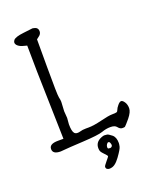

<svg xmlns="http://www.w3.org/2000/svg" viewBox="-156 -756 848 1041"><g transform="rotate(-20 268.0 -236.0)"><path d="M325.2 63.5Q320.3 71.3 320.3 79.1Q320.3 86.9 324.7 87.9Q329.1 88.9 334.5 88.9Q339.8 88.9 343.8 85Q347.7 81.1 347.7 76.2Q347.7 71.3 344.7 63.5Q341.8 55.7 335.9 55.7Q330.1 55.7 325.2 63.5ZM273.4 175.8Q273.4 169.9 291 149.4Q308.6 128.9 308.6 126Q308.6 123 294.4 108.4Q280.3 93.8 276.9 86.9Q273.4 80.1 273.4 67.4Q273.4 32.2 310.5 17.6Q322.3 12.7 329.1 13.2Q335.9 13.7 343.3 14.6Q350.6 15.6 369.1 30.3Q387.7 44.9 387.7 79.1Q387.7 85 384.8 99.1Q381.8 113.3 353 152.8Q324.2 192.4 297.9 192.4Q296.9 192.4 296.9 193.4Q273.4 193.4 273.4 175.8ZM262.7 -55.7Q292 -55.7 339.4 -67.4Q386.7 -79.1 406.2 -79.1Q425.8 -79.1 432.1 -81.1Q438.5 -83 441.4 -92.3Q444.3 -101.6 456.1 -115.7Q467.8 -129.9 476.6 -129.9Q485.4 -129.9 495.1 -115.2Q504.9 -100.6 504.9 -79.1Q504.9 -57.6 480.5 -27.3Q455.1 2.9 449.2 7.8Q445.3 9.8 439.5 9.8Q439.5 9.8 430.7 9.8Q418.9 7.8 409.2 -4.9Q399.4 -17.6 374 -17.6Q348.6 -17.6 323.2 -8.3Q297.9 1 207 5.9Q116.2 10.7 100.1 12.7Q84 14.6 76.2 14.6Q31.2 14.6 31.2 -14.6Q31.2 -14.6 31.2 -15.6Q31.2 -44.9 82 -44.9Q82 -44.9 85 -44.9H113.3L103.5 -435.5L101.6 -586.9L76.2 -593.8Q56.6 -599.6 45.9 -612.3Q42 -619.1 41 -624Q41 -631.8 46.9 -639.6Q58.6 -653.3 106.4 -658.7Q154.3 -664.1 159.2 -665Q160.2 -665 161.1 -665Q168 -664.1 178.7 -660.2Q191.4 -653.3 191.4 -637.2Q191.4 -621.1 175.8 -610.4L163.1 -600.6V-438.5Q163.1 -280.3 167 -264.2Q170.9 -248 170.9 -237.3L168 -183.6L170.9 -144.5L168 -108.4Q168 -68.4 178.7 -55.7Q185.5 -48.8 195.3 -48.8Q195.3 -48.8 198.2 -48.8Q205.1 -48.8 210.9 -50.8Q226.6 -55.7 247.1 -55.7Q247.1 -55.7 253.9 -55.7Q253.9 -55.7 262.7 -55.7Z"/></g></svg>

Font: Drukaatie burti
Style: Light
Weight: 300
Version: Version 0.14